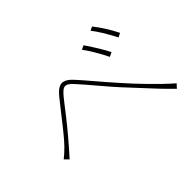

<svg xmlns="http://www.w3.org/2000/svg" viewBox="-119 -992 1238 1238"><g transform="rotate(-45 500.0 -372.5)"><path d="M124 -285Q163 -324 254 -442L331 -539Q371 -588 404 -588Q437 -588 476 -545Q494 -526 559 -450Q571 -436 606 -395Q641 -354 671 -321Q719 -266 791 -192Q863 -118 926 -63L902 -37Q834 -102 703 -246Q669 -282 652 -301Q617 -339 552 -416Q499 -479 460 -522Q436 -549 418 -557Q410 -559 406 -559Q393 -559 381 -549.5Q369 -540 351 -519L313 -471Q231 -363 145 -265L117 -233Q112 -228 91 -204L64 -231Q88 -249 124 -285ZM771 -502 742 -488Q720 -533 694 -576.5Q668 -620 647 -648L675 -661Q745 -557 771 -502ZM898 -551 870 -537Q815 -643 773 -695L799 -708Q854 -639 898 -551Z"/></g></svg>

Font: Merged Yaku Han JP Thin
Style: Regular
Weight: 250
Designer: Ryoko NISHIZUKA 西塚涼子 (kana, bopomofo & ideographs); Paul D. Hunt (Latin, Greek & Cyrillic); Sandoll Communications 산돌커뮤니
Foundry: Adobe
Version: Version 2.004